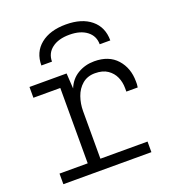

<svg xmlns="http://www.w3.org/2000/svg" viewBox="-134 -847 869 953"><g transform="rotate(-20 300.0 -370.5)"><path d="M38 0V-56H187V-454H45V-511H241L246 -430Q264 -475 303 -498Q342 -521 390 -521Q467 -521 509 -474Q551 -427 551 -356V-342Q551 -336 549 -325H489V-343Q489 -375 477 -402Q465 -429 439.5 -446.5Q414 -464 373 -464Q333 -464 306 -441Q279 -418 266.5 -382Q254 -346 254 -308V-56H503V0ZM137 -591Q137 -661 186.5 -701Q236 -741 320 -741Q404 -741 452.5 -701Q501 -661 501 -591H445Q445 -635 411 -661Q377 -687 319 -687Q261 -687 227 -661Q193 -635 193 -591Z"/></g></svg>

Font: Chivo Mono Medium ExtraLight
Style: Regular
Weight: 250
Monospace: yes
Version: Version 1.008